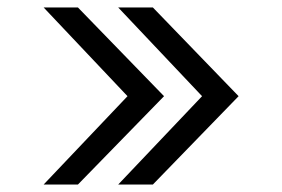

<svg xmlns="http://www.w3.org/2000/svg" viewBox="-20 -495 756 515"><path d="M97 0 322 -237 97 -475H189L420 -237L189 0ZM297 0 522 -237 297 -475H390L620 -237L390 0Z"/></svg>

Font: Coval
Style: Medium
Weight: 500
Foundry: Context Ltd
Version: Version 001.000